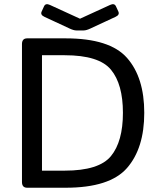

<svg xmlns="http://www.w3.org/2000/svg" viewBox="-20 -880 741 900"><path d="M188 -801.3Q168 -810.5 175.3 -826.2L186.5 -850.6Q193.8 -866.2 213.9 -856.9L354.5 -792.5H355.5L496.1 -856.9Q516.1 -866.2 523.4 -850.6L534.7 -826.2Q542 -810.5 522 -801.3L403.3 -746.1Q384.3 -737.3 372.1 -737.3H337.9Q325.7 -737.3 306.6 -746.1ZM107.4 0Q83 0 83 -26.9V-673.3Q83 -700.2 107.4 -700.2H287.6Q494.6 -700.2 575.4 -608.6Q656.2 -517.1 656.2 -351.1Q656.2 -185.1 575.4 -92.5Q494.6 0 287.6 0ZM176.8 -80.1H283.2Q444.3 -80.1 500.2 -148.4Q556.2 -216.8 556.2 -351.1Q556.2 -485.4 500.2 -553.2Q444.3 -621.1 283.2 -621.1H176.8Z"/></svg>

Font: Istok Web
Style: Regular
Weight: 400
Designer: Andrey V. Panov
Foundry: Andrey V. Panov
Version: Version 1.0.2g